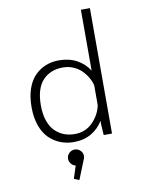

<svg xmlns="http://www.w3.org/2000/svg" viewBox="-109 -877 928 1206"><g transform="rotate(-10 355.0 -274.0)"><path d="M550 0H497L492.5 -71V-91.5Q465 -44.5 417.2 -16.8Q369.5 11 305 11Q259.5 11 219.8 -4.8Q180 -20.5 148.5 -51.5Q117 -82.5 99 -133.8Q81 -185 81 -251Q81 -317 98.5 -367.8Q116 -418.5 146.8 -449.2Q177.5 -480 216.2 -495.5Q255 -511 300.5 -511Q365.5 -511 414.8 -484.2Q464 -457.5 492.5 -411.5V-800H550ZM140.5 -251Q140.5 -196.5 154.5 -155Q168.5 -113.5 193.2 -88.2Q218 -63 250 -50.2Q282 -37.5 320 -37.5Q387.5 -37.5 433.5 -83.2Q479.5 -129 492.5 -191V-318.5Q486 -344.5 471.2 -369.5Q456.5 -394.5 435 -415.8Q413.5 -437 382.8 -449.8Q352 -462.5 317.5 -462.5Q237.5 -462.5 189 -410.8Q140.5 -359 140.5 -251ZM352 107.5Q352 119.5 346 131.5L297.5 252L264.5 238.5L290.5 158Q273 154 261.8 140Q250.5 126 250.5 107.5Q250.5 87.5 265.5 72.8Q280.5 58 301 58Q322 58 337 72.5Q352 87 352 107.5Z"/></g></svg>

Font: League Mono UltraLight
Style: Regular
Weight: 200
Width: 6
Designer: Tyler Finck
Foundry: The League of Moveable Type / Tyler Finck
Version: Version 2.210